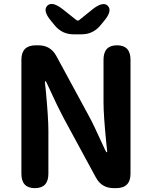

<svg xmlns="http://www.w3.org/2000/svg" viewBox="-20 -976 789 996"><path d="M161 0Q91 0 91 -75V-666Q91 -741 166 -741H179Q242 -741 272 -686L438 -380Q457 -346 473 -311L525 -199Q531 -186 533.5 -186Q536 -186 536 -191L531 -238Q517 -379 517 -445V-666Q517 -741 587 -741Q657 -741 657 -666V-75Q657 0 582 0H570Q507 0 477 -56L311 -362Q293 -396 276 -431L224 -542Q218 -555 215.5 -555Q213 -555 213 -550L218 -502Q231 -364 231 -297V-75Q231 0 161 0ZM361 -798Q303 -798 265 -843L247 -865Q200 -920 225 -946Q250 -972 307 -927L376 -872Q384 -866 391 -872L458 -926Q514 -971 539 -946Q565 -920 518 -865L499 -842Q461 -798 403 -798Z"/></svg>

Font: Resource Han Rounded KR
Style: Bold
Weight: 700
Designer: Cyano Hao (round all glyphs); Ryoko NISHIZUKA 西塚涼子 (kana, bopomofo & ideographs); Paul D. Hunt (Latin, Greek & Cyrillic)
Foundry: Cyano Hao
Version: 0.990